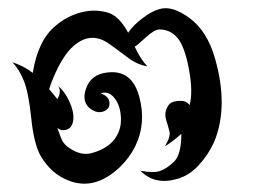

<svg xmlns="http://www.w3.org/2000/svg" viewBox="-20 -442 640 469"><path d="M370 -420Q401 -429 443.5 -397.5Q486 -366 505 -300Q539 -182 503 -95Q489 -64 465.5 -38.5Q442 -13 413 -5Q358 11 323 -25Q354 -19 370 -24Q386 -29 404.5 -46.5Q423 -64 423 -115Q394 -90 383 -85Q397 -108 394 -120.5Q391 -133 386 -148.5Q381 -164 387.5 -178Q394 -192 406 -194Q434 -200 443 -185Q452 -217 441.5 -273Q431 -329 413.5 -349.5Q396 -370 370 -370Q357 -370 336 -350.5Q315 -331 309 -328Q324 -296 340 -280Q315 -284 292 -301.5Q269 -319 248 -334Q203 -367 160 -330Q133 -307 109 -249Q104 -237 100 -224Q109 -214 120 -200Q131 -218 122 -232Q138 -219 149.5 -194Q161 -169 159 -149.5Q157 -130 143 -125.5Q129 -121 120 -130Q128 -106 133 -97Q138 -88 150 -80Q178 -61 204 -68Q255 -82 270 -120Q278 -140 274.5 -165Q271 -190 257.5 -205Q244 -220 226 -214Q251 -205 247 -184Q246 -178 239 -173Q232 -168 222.5 -168Q213 -168 202 -175.5Q191 -183 187.5 -195.5Q184 -208 190 -225Q202 -261 243 -265Q302 -272 320 -206.5Q338 -141 310 -84Q296 -56 272 -33Q212 23 150 0Q106 -16 80 -60Q63 -89 56.5 -152Q50 -215 38.5 -244Q27 -273 10 -290Q38 -281 60 -264Q73 -345 117 -380Q144 -403 179 -412Q214 -421 247 -410Q273 -400 293 -362Q305 -380 328 -397.5Q351 -415 370 -420Z"/></svg>

Font: SOV_mook
Style: Book
Weight: 400
Version: Version 1.00